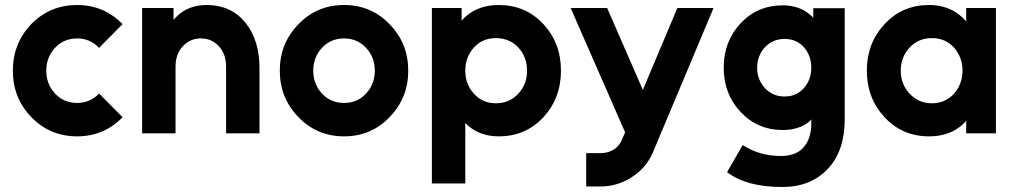

<svg xmlns="http://www.w3.org/2000/svg" viewBox="-20 -532 4051 766"><path d="M287.7 -512Q179.3 -512 105 -436Q31.3 -359.3 31.3 -250Q31.3 -141 105 -64.7Q179.3 12 287.7 12Q394.7 12 469 -64.3L375.3 -159Q339.7 -121.3 287.7 -121.3Q234.7 -121.3 199.7 -158.7Q164.7 -196.3 164.7 -250Q164.7 -304 199.7 -341.3Q234.7 -378.7 287.7 -378.7Q339.7 -378.7 375.3 -341L469 -435.7Q394.7 -512 287.7 -512Z M1015.3 0V-260Q1015.3 -372.3 958.7 -442.3Q901 -512 805.7 -512Q731.3 -512 685.7 -466.7Q682.3 -463.7 679 -460.2Q675.7 -456.7 672.3 -452.7V-500H547V0H680.3V-265.3Q680.3 -316.3 709.3 -347.3Q738 -378.7 781.7 -378.7Q824.7 -378.7 853.3 -347.3Q882 -317 882 -265.3V0Z M1352.7 -512Q1244.3 -512 1170.7 -435.3Q1096.3 -359.5 1096.3 -249.8Q1096.3 -141 1170.7 -64.7Q1244.3 12 1352.7 12Q1460.7 12 1534.3 -64.7Q1608.7 -141.3 1608.7 -249.8Q1608.7 -359.3 1534.3 -435.3Q1460.7 -512 1352.7 -512ZM1352.8 -378.7Q1405.3 -378.7 1440.3 -341.3Q1475.3 -304 1475.3 -249.9Q1475.3 -196.3 1440.3 -158.5Q1405.3 -121.3 1352.8 -121.3Q1299.7 -121.3 1264.7 -158.5Q1229.7 -196.3 1229.7 -249.9Q1229.7 -304 1264.7 -341.3Q1299.7 -378.7 1352.8 -378.7Z M1821.7 -500V-449.7Q1825 -453.7 1828.7 -457.3Q1832.3 -461 1835.7 -464Q1888 -512 1969.7 -512Q2076.7 -512 2147.7 -436Q2218 -360 2218 -250Q2218 -140.3 2147.7 -64Q2076.7 12 1969.7 12Q1897.3 12 1848.3 -30Q1845 -33 1842 -36Q1839 -39 1836.3 -41.7V200H1703V-500ZM1958.3 -120Q2012 -120 2047.7 -158Q2082.7 -195.7 2082.7 -250Q2082.7 -304.7 2047.7 -342.7Q2012 -380 1958.3 -380Q1905 -380 1871 -342.7Q1836.3 -304.7 1836.3 -250Q1836.3 -195.7 1871 -158Q1905 -120 1958.3 -120Z M2256.7 -500 2474 -4 2461.3 25.7Q2450.3 51.3 2428 65Q2405.3 79 2375.3 79H2318.7V212H2375.3Q2442.7 212 2499.7 175.3Q2556.3 139.7 2583.7 78.7L2826.7 -500H2682.3L2544.7 -173.3L2402.3 -500Z M3110.3 -376.7Q3157 -376.7 3187 -344Q3216.7 -310 3216.7 -262Q3216.7 -214.3 3187 -180.3Q3157 -147 3110.3 -147Q3063 -147 3032 -180.3Q3000.7 -214.3 3000.7 -262Q3000.7 -309.7 3032 -343.7Q3063.3 -376.7 3110.3 -376.7ZM3103 -510.7Q3001.7 -510.7 2934.3 -438.7Q2867.3 -366.3 2867.3 -262Q2867.3 -157.3 2934.3 -85.7Q3002 -13.3 3103 -13.3Q3168.3 -13.3 3210.3 -48.3Q3212 -50.7 3213.5 -52.2Q3215 -53.7 3216.7 -55.7V-39.3Q3216.7 21 3185.7 56Q3155.7 90.3 3095 90.3Q3010 90.3 2943 46.7L2880.7 154.7Q2957.3 214 3101 214Q3214.7 214 3282.3 142Q3350 70.3 3350 -54.7V-499.3H3224.7V-461Q3222.3 -464 3219.5 -466.5Q3216.7 -469 3214.3 -471Q3170.3 -510.7 3103 -510.7Z M3834.7 -500V-446.3Q3830.7 -450.3 3827.2 -454.7Q3823.7 -459 3819.3 -462.7Q3766.3 -512 3686.7 -512Q3579.7 -512 3509.3 -436Q3438.3 -360 3438.3 -250Q3438.3 -140.3 3509.3 -64Q3579.7 12 3686.7 12Q3769.7 12 3822 -36.7Q3825.7 -39.7 3828.5 -43.3Q3831.3 -47 3834.7 -50.3V0H3953.3V-500ZM3698 -380Q3751 -380 3785.7 -342.7Q3802.3 -323.7 3811.2 -300.8Q3820 -278 3820 -250Q3820 -223 3811.2 -199.7Q3802.3 -176.3 3785.7 -158Q3751 -120 3698 -120Q3644.3 -120 3609.3 -158Q3573.7 -195.7 3573.7 -250Q3573.7 -304.7 3609.3 -342.7Q3644.3 -380 3698 -380Z"/></svg>

Font: Unageo Variable
Style: Regular
Weight: 300
Designer: Richard Sepsi
Foundry: Richard Sepsi
Version: Version 2.200